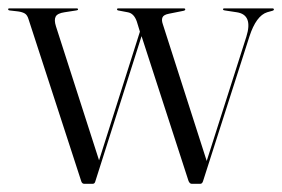

<svg xmlns="http://www.w3.org/2000/svg" viewBox="-29 -450 690 470"><path d="M197.5 0H177.5Q172 0 170 -6L41 -402.5Q38 -413 32 -416.8Q26 -420.5 15.5 -422L-6 -424.5Q-9 -425 -9 -427Q-9 -429.5 -6.5 -429.5H158.5Q162 -429.5 162 -427Q162 -425 158 -424.5L129 -420Q111.5 -417.5 107.2 -409.2Q103 -401 108 -385.5L213.5 -57.5L313.5 -372.5L306 -397Q299 -417.5 283.5 -420L262.5 -424Q257.5 -424.5 257.5 -427Q257.5 -429.5 260.5 -429.5H420.5Q424.5 -429.5 424.5 -427Q424.5 -424.5 420 -423.5L385 -416.5Q371.5 -414 368.8 -407.5Q366 -401 369.5 -391L477 -56L574 -360Q591 -414 550.5 -420L521 -424.5Q517 -425 517 -427Q517 -429.5 520 -429.5H637Q641.5 -429.5 641.5 -427Q641.5 -424.5 637.5 -423.5L625 -420Q598 -411.5 581.5 -360.5L468 -6.5Q466 0 461 0H440.5Q435.5 0 432.5 -7L317.5 -361.5L204 -5Q202.5 0 197.5 0Z"/></svg>

Font: Fraunces 144pt S000 Light
Style: Regular
Weight: 300
Version: Version 1.000; ttfautohint (v1.8.3)